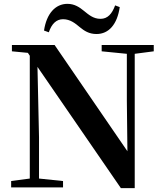

<svg xmlns="http://www.w3.org/2000/svg" viewBox="-20 -975 855 999"><path d="M209 -816 234 -807C249 -852 274 -875 308 -875C346 -875 372 -853 396 -833C418 -815 443 -798 482 -798C546 -798 590 -848 603 -938L579 -947C563 -903 540 -877 503 -877C465 -877 441 -899 416 -919C394 -937 368 -955 331 -955C268 -955 222 -904 209 -816ZM609 4H681V-695L780 -708V-741H509V-708L640 -695V-450L643 -188L264 -741H42V-708L125 -700L135 -685V-46L38 -33V0H308V-33L183 -46V-261L175 -627Z"/></svg>

Font: Noto Serif SC
Style: Bold
Weight: 700
Designer: Ryoko NISHIZUKA 西塚涼子 (kana & ideographs); Frank Grießhammer (Latin, Greek & Cyrillic); Wenlong ZHANG 张文龙 (bopomofo); San
Foundry: Adobe
Version: Version 2.001;hotconv 1.1.0;makeotfexe 2.6.0